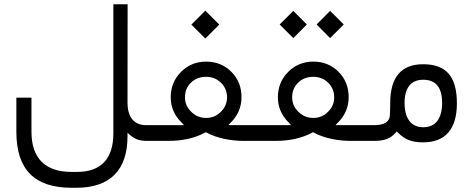

<svg xmlns="http://www.w3.org/2000/svg" viewBox="-20 -656 2204 894"><path d="M679.7 0C687.5 0 692.4 -13.7 692.4 -34.7V-40C692.4 -60.1 687.5 -73.2 679.7 -73.2H661.1C604.5 -73.2 573.7 -109.4 573.7 -179.2L574.2 -636.2H507.8V-34.7C507.8 83 450.2 144.5 338.9 144.5H313C190.4 144.5 126.5 80.6 126.5 -42.5V-201.2H56.2V-42C56.2 133.3 140.6 218.3 313 218.3H335.4C493.7 218.3 573.7 134.8 573.7 -21.5V-37.6L585.9 -26.9C606.9 -8.8 627.9 0 664.6 0Z M1178.2 0C1186 0 1190.9 -13.7 1190.9 -34.7V-40C1190.9 -60.1 1186 -73.2 1178.2 -73.2H1043L1055.2 -85.9C1087.9 -118.7 1104.5 -158.2 1104.5 -203.6C1104.5 -250.5 1088.9 -290 1057.1 -321.8C1025.4 -353.5 986.3 -369.1 939.9 -369.1C893.6 -369.1 854.5 -353 822.8 -321.3C791 -289.1 774.9 -249.5 774.9 -203.1C774.9 -158.2 791.5 -119.1 824.7 -85.9L836.9 -73.2H674.8C667 -73.2 662.1 -60.1 662.1 -40V-34.7C662.1 -11.7 666.5 0 674.8 0H764.2C829.6 0 886.7 -12.7 935.1 -38.6L938.5 -40.5L941.9 -38.6C992.2 -11.2 1059.6 0 1112.3 0ZM936 -476.6 1001 -541.5 936 -606.4 871.1 -541.5ZM1037.1 -202.6C1037.1 -176.3 1027.3 -153.8 1008.3 -135.3C989.3 -116.2 966.3 -106.9 939.5 -106.9C912.6 -106.9 889.6 -116.2 870.6 -135.3C851.1 -153.8 841.3 -176.3 841.3 -202.6C841.3 -230.5 850.6 -253.4 869.6 -271.5C888.2 -289.6 911.6 -298.3 939.5 -298.3C967.3 -298.3 990.2 -289.1 1009.3 -270.5C1027.8 -252 1037.1 -229.5 1037.1 -202.6Z M1677.2 0C1685.1 0 1689.9 -13.7 1689.9 -34.7V-40C1689.9 -60.1 1685.1 -73.2 1677.2 -73.2H1542L1554.2 -85.9C1586.9 -118.7 1603.5 -158.2 1603.5 -203.6C1603.5 -250.5 1587.9 -290 1556.2 -321.8C1524.4 -353.5 1485.4 -369.1 1439 -369.1C1392.6 -369.1 1353.5 -353 1321.8 -321.3C1290 -289.1 1273.9 -249.5 1273.9 -203.1C1273.9 -158.2 1290.5 -119.1 1323.7 -85.9L1335.9 -73.2H1173.8C1166 -73.2 1161.1 -60.1 1161.1 -40V-34.7C1161.1 -11.7 1165.5 0 1173.8 0H1263.2C1328.6 0 1385.7 -12.7 1434.1 -38.6L1437.5 -40.5L1440.9 -38.6C1491.2 -11.2 1558.6 0 1611.3 0ZM1345.7 -478.5 1408.7 -542 1345.7 -605.5 1282.2 -542ZM1517.1 -478.5 1580.6 -542 1517.1 -605.5 1454.1 -542ZM1536.1 -202.6C1536.1 -176.3 1526.4 -153.8 1507.3 -135.3C1488.3 -116.2 1465.3 -106.9 1438.5 -106.9C1411.6 -106.9 1388.7 -116.2 1369.6 -135.3C1350.1 -153.8 1340.3 -176.3 1340.3 -202.6C1340.3 -230.5 1349.6 -253.4 1368.7 -271.5C1387.2 -289.6 1410.6 -298.3 1438.5 -298.3C1466.3 -298.3 1489.3 -289.1 1508.3 -270.5C1526.9 -252 1536.1 -229.5 1536.1 -202.6Z M1673.3 -73.2C1665.5 -73.2 1660.6 -60.1 1660.6 -40V-34.7C1660.6 -11.7 1665 0 1673.3 0H1722.7C1769.5 0 1799.3 -11.2 1822.3 -38.1L1827.1 -43.9L1833 -38.6C1864.7 -6.8 1895.5 6.8 1950.2 6.8C2053.7 6.8 2107.4 -55.2 2107.4 -174.8C2107.4 -300.3 2057.1 -356.9 1950.2 -356.9C1848.1 -356.9 1796.9 -296.4 1796.9 -175.8C1796.9 -153.3 1796.4 -134.3 1795.4 -119.1C1793.5 -88.4 1769 -73.2 1721.7 -73.2ZM2038.6 -176.8C2038.6 -104 2007.8 -63.5 1951.2 -63.5C1894.5 -63.5 1863.8 -104 1863.8 -176.8C1863.8 -247.1 1893.6 -284.7 1950.7 -284.7C2009.3 -284.7 2038.6 -248.5 2038.6 -176.8Z"/></svg>

Font: Shabnam Light
Style: Regular
Weight: 300
Foundry: DejaVu fonts team - Redesigned by Saber Rastikerdar - Based on Vazir font
Version: Version 5.0.1